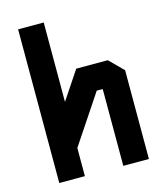

<svg xmlns="http://www.w3.org/2000/svg" viewBox="-109 -794 699 869"><g transform="rotate(-15 240.0 -360.0)"><path d="M60 -720H180V-348L268 -480H416L480 -416V0H360V-360H332L180 -132V0H60Z"/></g></svg>

Font: SOV_raksil
Style: Book
Weight: 400
Version: Version 1.00